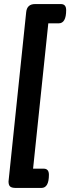

<svg xmlns="http://www.w3.org/2000/svg" viewBox="-20 -788 346 946"><path d="M218 -673 143 43H195Q221 43 221 73Q221 138 184 138H58Q38 138 30 131Q22 124 22 106L109 -728Q113 -768 153 -768H280Q306 -768 306 -738Q306 -673 269 -673Z"/></svg>

Font: AsCom
Style: Bold Italic
Weight: 700
Italic angle: -48°
Designer: AsCom
Foundry: AsCom
Version: Version 1.001